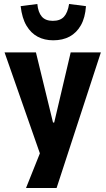

<svg xmlns="http://www.w3.org/2000/svg" viewBox="-20 -767 534 967"><path d="M111 180 201 -45V63L3 -503H161L247 -150H253L336 -503H488L265 180ZM248 -564Q204 -564 170 -582Q136 -600 113.5 -637.5Q91 -675 84 -736L168 -747Q172 -705 190.5 -683.5Q209 -662 246 -662Q283 -662 302 -682.5Q321 -703 328 -747L413 -736Q409 -678 387.5 -640Q366 -602 331 -583Q296 -564 248 -564Z"/></svg>

Font: Nunito Sans 7pt Condensed ExtraBold
Style: Regular
Weight: 800
Width: 3
Designer: Vernon Adams
Foundry: Vernon Adams
Version: Version 3.101;gftools[0.9.27]